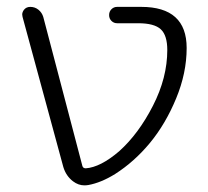

<svg xmlns="http://www.w3.org/2000/svg" viewBox="-20 -565 608 561"><path d="M328.1 -123Q384.8 -173.8 426.8 -255.9Q468.8 -337.9 468.8 -418.9Q468.8 -461.9 449.7 -479.5Q430.7 -497.1 383.8 -497.1H322.3Q312.5 -497.1 305.7 -503.9Q298.8 -510.7 298.8 -521Q298.8 -531.2 305.7 -538.1Q312.5 -544.9 322.3 -544.9H392.6Q525.4 -544.9 525.4 -424.8Q525.4 -351.6 494.6 -277.3Q463.9 -203.1 418.5 -147.9Q373 -92.8 316.4 -56.6Q275.4 -31.2 238.3 -24.4Q232.4 -23.4 226.6 -23.4Q209 -23.4 193.4 -35.2Q172.9 -50.8 165 -77.1L45.9 -515.6Q44.9 -519.5 44.9 -522.5Q44.9 -529.3 49.8 -536.1Q56.6 -544.9 68.4 -544.9Q82 -544.9 92.3 -536.6Q102.5 -528.3 106.4 -515.6L220.7 -80.1Q222.7 -73.2 230.5 -73.2Q273.4 -76.2 328.1 -123Z"/></svg>

Font: Gen Jyuu Gothic P Light
Style: Regular
Weight: 200
Designer: [Source Han Sans]
Ryoko NISHIZUKA  (kana & ideographs); Paul D. Hunt (Latin, Greek & Cyrillic); Wenlong ZHANG  (bopomofo
Version: Version 1.002.20150607